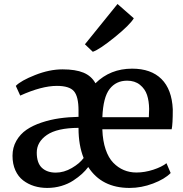

<svg xmlns="http://www.w3.org/2000/svg" viewBox="-20 -905 892 936"><path d="M432.1 -652.8 394 -689 552.7 -885.3H553.2L632.3 -815.9Q613.8 -784.2 539.8 -724.1Q465.8 -664.1 433.1 -652.8ZM611.8 11.2Q475.6 11.2 410.2 -90.8Q397 -73.2 379.4 -57.1Q361.8 -41 336.9 -24.7Q312 -8.3 279.1 1.5Q246.1 11.2 210 11.2Q176.3 11.2 146.5 2Q116.7 -7.3 92.8 -25.6Q68.8 -43.9 54.9 -74.7Q41 -105.5 41 -145.5Q41 -186 59.8 -218.8Q78.6 -251.5 109.4 -272.5Q140.1 -293.5 182.6 -307.6Q225.1 -321.8 269.3 -328.1Q313.5 -334.5 362.8 -335.4V-366.7Q362.8 -434.1 340.6 -460.2Q318.4 -486.3 257.3 -486.3Q183.1 -486.3 78.6 -439L57.1 -486.3Q81.5 -511.7 151.4 -539.3Q221.2 -566.9 284.7 -566.9Q348.1 -566.9 387 -550.8Q425.8 -534.7 445.3 -499Q517.6 -570.3 624 -570.3Q716.3 -570.3 767.1 -519.8Q817.9 -469.2 822.3 -372.1Q822.3 -298.8 816.9 -274.9H479V-272Q481 -217.8 494.9 -176.8Q508.8 -135.7 532 -111.8Q555.2 -87.9 583.7 -75.9Q612.3 -64 645 -64Q685.1 -64 727.1 -77.6Q769 -91.3 791.5 -109.4L812 -61.5Q782.7 -31.7 726.1 -10.3Q669.4 11.2 611.8 11.2ZM252 -63.5Q291.5 -63.5 330.1 -85.9Q368.7 -108.4 387.7 -134.8Q362.8 -196.8 362.8 -279.8V-281.7Q258.3 -281.2 208.7 -247.1Q159.2 -212.9 159.2 -161.1Q159.2 -110.4 184.3 -86.9Q209.5 -63.5 252 -63.5ZM599.6 -511.7Q545.9 -511.7 514.4 -471.2Q482.9 -430.7 479 -333.5H705.6Q707 -371.6 707 -374Q706.5 -412.6 696.8 -442.1Q687 -471.7 662.1 -491.7Q637.2 -511.7 599.6 -511.7Z"/></svg>

Font: HaufeMerriweather
Style: Regular
Weight: 400
Designer: Eben Sorkin ( eben@eyebytes.com )
Foundry: Eben Sorkin
Version: Version 1.56